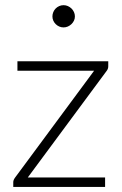

<svg xmlns="http://www.w3.org/2000/svg" viewBox="-20 -740 484 760"><path d="M408.5 -497.5V-477.5Q408.5 -467 401.5 -458.5L90 -37.5H396V0H32.5V-19Q32.5 -27.5 40 -37.5L352.5 -460H49V-497.5ZM276.5 -675Q276.5 -666 272.8 -658.2Q269 -650.5 262.8 -644.5Q256.5 -638.5 248.5 -635Q240.5 -631.5 231.5 -631.5Q222.5 -631.5 214.5 -635Q206.5 -638.5 200.5 -644.5Q194.5 -650.5 191 -658.2Q187.5 -666 187.5 -675Q187.5 -684 191 -692.2Q194.5 -700.5 200.5 -706.5Q206.5 -712.5 214.5 -716Q222.5 -719.5 231.5 -719.5Q240.5 -719.5 248.5 -716Q256.5 -712.5 262.8 -706.5Q269 -700.5 272.8 -692.2Q276.5 -684 276.5 -675Z"/></svg>

Font: Lato 2
Style: Regular
Weight: 300
Designer: Lukasz Dziedzic with Adam Twardoch and Botio Nikoltchev
Foundry: tyPoland Lukasz Dziedzic
Version: Version 2.015; 2015-08-06; http://www.latofonts.com/